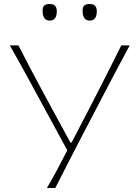

<svg xmlns="http://www.w3.org/2000/svg" viewBox="-20 -940 698 960"><path d="M214.5 0Q241 -44.5 265.5 -90.8Q290 -137 316.5 -188.5L143.5 -506.5Q115.5 -558.5 89.5 -605.5Q63.5 -652.5 29 -713H72Q107.5 -644 133.8 -594.2Q160 -544.5 184.2 -499.8Q208.5 -455 237.5 -401L332 -227.5H338L426.5 -397.5Q455.5 -454 479 -500Q502.5 -546 527.8 -595.8Q553 -645.5 586.5 -713H628.5Q594 -649.5 556.8 -578.8Q519.5 -508 489.5 -450.5L371.5 -224.5Q345.5 -174 314.8 -114.5Q284 -55 256.5 0ZM428 -837Q393 -837 393 -887Q393 -905 401.2 -912.5Q409.5 -920 429 -920Q464 -920 464 -884Q464 -837 428 -837ZM228 -837Q193 -837 193 -887Q193 -905 201.2 -912.5Q209.5 -920 229 -920Q264 -920 264 -884Q264 -837 228 -837Z"/></svg>

Font: Commissioner Flair Thin
Style: Regular
Weight: 100
Designer: Kostas Bartsokas
Foundry: Kostas Bartsokas
Version: Version 1.000; ttfautohint (v1.8.3)